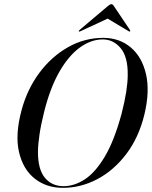

<svg xmlns="http://www.w3.org/2000/svg" viewBox="-20 -893 730 923"><path d="M476.5 -711Q553.5 -711 608 -665.5Q662.5 -620 681.8 -537Q701 -454 674 -342Q647 -231.5 587.2 -152.8Q527.5 -74 448.2 -32Q369 10 282.5 10Q203 10 146.8 -34.5Q90.5 -79 71.2 -162.8Q52 -246.5 84 -364.5Q111 -464.5 169.2 -542.8Q227.5 -621 306.8 -666Q386 -711 476.5 -711ZM285.5 2Q337.5 2 388.2 -31.2Q439 -64.5 484.2 -140.8Q529.5 -217 564.5 -346.5Q579.5 -405 586.8 -451.5Q594 -498 594 -533.5Q595 -619.5 560 -661.5Q525 -703.5 474 -703.5Q418 -703.5 364.2 -664.8Q310.5 -626 266 -549Q221.5 -472 192.5 -356.5Q177 -294.5 170 -247.2Q163 -200 162.5 -164.5Q162 -79.5 195.5 -38.8Q229 2 285.5 2ZM604.5 -741.5Q602.5 -740 598.5 -743L497.5 -803.5L367 -743Q361 -740 359.5 -741.5Q357.5 -744 362 -748.5L497.5 -863Q509 -873 515.5 -873Q522 -873 528 -863L605 -748.5Q607.5 -744 604.5 -741.5Z"/></svg>

Font: Fraunces 144pt
Style: Italic
Weight: 400
Italic angle: -16°
Version: Version 1.000;[b76b70a41]